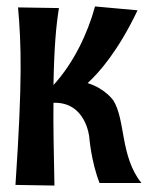

<svg xmlns="http://www.w3.org/2000/svg" viewBox="-20 -564 459 596"><path d="M36 -541C46 -427 50 -315 28 10L149 12C147 -92 145 -176 146 -245C247 -248 257 -139 257 -139C257 -139 263 -62 289 4H419C353 -78 370 -191 332 -252C332 -252 307 -289 252 -306C288 -339 347 -406 407 -532L275 -544C252 -460 209 -369 146 -300C148 -415 154 -484 163 -539Z"/></svg>

Font: Rum Raisin
Style: Regular
Weight: 400
Designer: Astigmatic (AOETI)
Foundry: Astigmatic (AOETI)
Version: Version 1.000